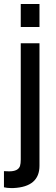

<svg xmlns="http://www.w3.org/2000/svg" viewBox="-44 -744 286 976"><path d="M61.5 -523.9H156.7V98.6Q156.7 205.6 24.9 211.9H10.3L-7.8 210.9L-23.9 208V126L2.9 127Q47.9 127 57.6 100.1Q61.5 87.4 61.5 66.9ZM156.7 -723.6V-606.9H61.5V-723.6Z"/></svg>

Font: SolaimanLipi
Style: Bold
Weight: 700
Designer: Solaiman Karim
Foundry: Al Mamun Sumon
Version: Version 2.000